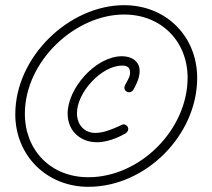

<svg xmlns="http://www.w3.org/2000/svg" viewBox="-20 -711 820 741"><path d="M741 -410C741 -571 621 -691 459 -691C248 -691 39 -493 39 -270C39 -110 161 10 321 10C544 10 741 -191 741 -410ZM321 -27C176 -27 76 -131 76 -272C76 -475 270 -655 459 -655C602 -655 704 -552 704 -411C704 -211 521 -27 321 -27ZM277 -274C277 -355 372 -458 452 -458C481 -458 482 -440 482 -429C482 -419 477 -409 471 -398C466 -389 460 -379 460 -373C460 -363 468 -355 479 -355C485 -355 491 -358 495 -365C499 -373 519 -405 519 -437C519 -475 487 -494 451 -494C349 -494 241 -370 241 -273C241 -203 293 -162 354 -162C406 -162 455 -191 464 -196C471 -200 475 -207 475 -213C475 -224 465 -231 457 -231C452 -231 447 -228 437 -223C414 -213 380 -198 348 -198C306 -198 277 -229 277 -274Z"/></svg>

Font: Sacramento
Style: Regular
Weight: 400
Designer: Astigmatic (AOETI)
Foundry: Astigmatic (AOETI)
Version: Version 1.000